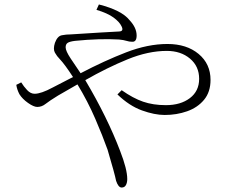

<svg xmlns="http://www.w3.org/2000/svg" viewBox="-20 -792 1040 860"><path d="M75 -423Q86 -405 101.5 -388.5Q117 -372 135 -372Q164 -372 216 -400L307 -447Q270 -504 248 -527Q235 -540 226 -556Q217 -572 226 -600Q237 -630 256.5 -634Q276 -638 298 -638Q452 -648 514 -651Q536 -652 524 -675Q515 -694 488.5 -713.5Q462 -733 412 -748L423 -772Q525 -746 560 -702Q592 -668 592 -633Q592 -603 571 -605Q559 -605 546.5 -609Q534 -613 513 -615Q426 -620 316 -609Q292 -606 283 -600Q274 -594 274 -580Q274 -564 296.5 -530Q319 -496 341 -464Q448 -520 545 -557.5Q642 -595 730 -595Q816 -595 869.5 -550.5Q923 -506 923 -434Q923 -380 894 -345Q865 -310 818 -293.5Q771 -277 718 -277Q672 -277 615.5 -297.5Q559 -318 506 -369L525 -388Q576 -352 621 -336.5Q666 -321 723 -321Q789 -321 830.5 -352.5Q872 -384 872 -439Q872 -495 831 -529.5Q790 -564 727 -564Q644 -564 552 -526.5Q460 -489 362 -433Q461 -266 518 -116Q550 -34 550 10Q550 26 544 37Q538 48 525 48Q510 48 500 18Q494 -13 462 -121Q440 -183 406.5 -260.5Q373 -338 327 -414L240 -364Q201 -340 184 -326.5Q167 -313 147 -313Q131 -313 105.5 -331Q80 -349 67 -370Q56 -391 53 -412Z"/></svg>

Font: Minh Nguyen ExtraLight
Style: Regular
Weight: 250
Designer: Ryoko NISHIZUKA 西塚涼子 (kana & ideographs); Frank Grießhammer (Latin, Greek & Cyrillic); Wenlong ZHANG 张文龙 (bopomofo); San
Foundry: Adobe
Version: Version 1.100;July 7, 2023;FontCreator 14.0.0.2814 64-bit